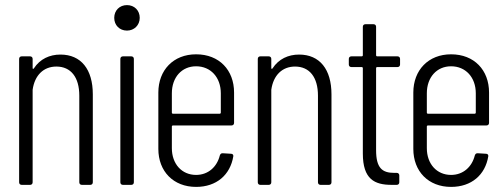

<svg xmlns="http://www.w3.org/2000/svg" viewBox="-20 -725 1976 753"><path d="M217 -511C175 -511 137 -494 113 -457C111 -454 108 -454 108 -458V-494C108 -500 104 -504 98 -504H65C59 -504 55 -500 55 -494V-10C55 -4 59 0 65 0H98C104 0 108 -4 108 -10V-373C116 -430 151 -464 201 -464C258 -464 291 -422 291 -350V-10C291 -4 295 0 301 0H334C340 0 344 -4 344 -10V-355C344 -453 298 -511 217 -511Z M478 -605C506 -605 528 -626 528 -655C528 -684 507 -705 478 -705C449 -705 428 -684 428 -655C428 -626 449 -605 478 -605ZM462 0H495C501 0 505 -4 505 -10V-494C505 -500 501 -504 495 -504H462C456 -504 452 -500 452 -494V-10C452 -4 456 0 462 0Z M898 -243V-362C898 -450 840 -512 749 -512C660 -512 601 -450 601 -362V-141C601 -53 660 8 749 8C829 8 883 -39 895 -112C896 -118 892 -122 886 -122L853 -124C847 -124 844 -121 842 -115C831 -71 797 -39 749 -39C693 -39 654 -82 654 -144V-229C654 -231 656 -233 658 -233H888C894 -233 898 -237 898 -243ZM749 -465C806 -465 846 -422 846 -359V-283C846 -281 844 -279 842 -279H658C656 -279 654 -281 654 -283V-359C654 -422 693 -465 749 -465Z M1153 -511C1111 -511 1073 -494 1049 -457C1047 -454 1044 -454 1044 -458V-494C1044 -500 1040 -504 1034 -504H1001C995 -504 991 -500 991 -494V-10C991 -4 995 0 1001 0H1034C1040 0 1044 -4 1044 -10V-373C1052 -430 1087 -464 1137 -464C1194 -464 1227 -422 1227 -350V-10C1227 -4 1231 0 1237 0H1270C1276 0 1280 -4 1280 -10V-355C1280 -453 1234 -511 1153 -511Z M1549 -472V-494C1549 -500 1545 -504 1539 -504H1459C1457 -504 1455 -506 1455 -508V-620C1455 -626 1451 -630 1445 -630H1413C1407 -630 1403 -626 1403 -620V-508C1403 -506 1401 -504 1399 -504H1358C1352 -504 1348 -500 1348 -494V-472C1348 -466 1352 -462 1358 -462H1399C1401 -462 1403 -460 1403 -458V-123C1403 -22 1449 0 1516 0H1536C1542 0 1546 -4 1546 -10V-37C1546 -43 1542 -47 1536 -47H1526C1479 -47 1455 -66 1455 -136V-458C1455 -460 1457 -462 1459 -462H1539C1545 -462 1549 -466 1549 -472Z M1898 -243V-362C1898 -450 1840 -512 1749 -512C1660 -512 1601 -450 1601 -362V-141C1601 -53 1660 8 1749 8C1829 8 1883 -39 1895 -112C1896 -118 1892 -122 1886 -122L1853 -124C1847 -124 1844 -121 1842 -115C1831 -71 1797 -39 1749 -39C1693 -39 1654 -82 1654 -144V-229C1654 -231 1656 -233 1658 -233H1888C1894 -233 1898 -237 1898 -243ZM1749 -465C1806 -465 1846 -422 1846 -359V-283C1846 -281 1844 -279 1842 -279H1658C1656 -279 1654 -281 1654 -283V-359C1654 -422 1693 -465 1749 -465Z"/></svg>

Font: Barlow Condensed Light
Style: Regular
Weight: 300
Width: 3
Designer: Jeremy Tribby
Foundry: Tribby Type
Version: Version 1.422;hotconv 1.0.109;makeotfexe 2.5.65596